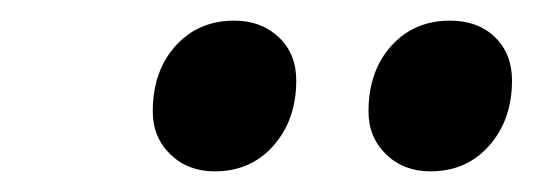

<svg xmlns="http://www.w3.org/2000/svg" viewBox="-20 -740 516 186"><path d="M397 -574Q371 -574 354 -590.5Q337 -607 337 -632Q337 -671 359 -695.5Q381 -720 416 -720Q443 -720 459.5 -704Q476 -688 476 -662Q476 -624 454 -599Q432 -574 397 -574ZM188 -574Q162 -574 145 -590.5Q128 -607 128 -632Q128 -671 150 -695.5Q172 -720 207 -720Q233 -720 250 -704Q267 -688 267 -662Q267 -624 245 -599Q223 -574 188 -574Z"/></svg>

Font: Platypi Light SemiBold
Style: Italic
Weight: 600
Italic angle: -13°
Version: Version 1.200